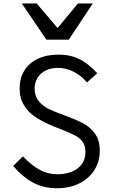

<svg xmlns="http://www.w3.org/2000/svg" viewBox="-20 -1040 640 1072"><path d="M301.5 -67Q341.5 -67 376.8 -79.8Q412 -92.5 434.5 -120.5Q457 -148.5 457 -191.5Q457 -226 441.5 -247.8Q426 -269.5 400.2 -283Q374.5 -296.5 323.5 -317Q279.5 -333.5 250.5 -347Q206.5 -367 172.2 -390.5Q138 -414 113.8 -453Q89.5 -492 89.5 -547Q89.5 -602 115.2 -644.8Q141 -687.5 190 -711.2Q239 -735 306 -735Q354 -735 392 -722.5Q430 -710 460.5 -687.5Q491 -665 523 -631L466 -580Q432.5 -618 391 -639.5Q349.5 -661 303 -661Q263.5 -661 233.5 -645.5Q203.5 -630 187.8 -602.5Q172 -575 173.5 -540Q175 -500 197.5 -473.8Q220 -447.5 252.5 -431.5Q285 -415.5 340 -396Q405 -372 443.8 -351.8Q482.5 -331.5 509.8 -294.5Q537 -257.5 537 -199Q537 -138 506.8 -90.2Q476.5 -42.5 422.5 -15.8Q368.5 11 299 11Q221.5 11 162 -22Q102.5 -55 53.5 -113.5L108 -167Q158.5 -114.5 203.5 -90.8Q248.5 -67 301.5 -67ZM102 -1020.5H185L301.5 -883.5L415 -1020.5H498L364 -818.5H239Z"/></svg>

Font: JuliaMono
Style: Regular
Weight: 400
Monospace: yes
Designer: cormullion
Foundry: corm
Version: Version 0.055; ttfautohint (v1.8.4)